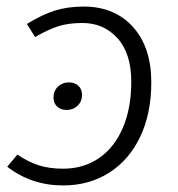

<svg xmlns="http://www.w3.org/2000/svg" viewBox="-20 -554 543 585"><path d="M441 -303Q441 -209 407.5 -138Q374 -67 313 -28Q252 11 172 11Q76 11 2 -46L33 -83Q65 -61 97.5 -50.5Q130 -40 172 -40Q235 -40 282 -72.5Q329 -105 354.5 -165Q380 -225 380 -305Q380 -391 338 -437.5Q296 -484 231 -484Q189 -484 157.5 -474Q126 -464 87 -441L62 -481Q109 -510 148 -522Q187 -534 235 -534Q329 -534 385 -472Q441 -410 441 -303ZM143 -257Q143 -277 156.5 -290Q170 -303 190 -303Q208 -303 219 -292.5Q230 -282 230 -265Q230 -245 216.5 -232Q203 -219 183 -219Q165 -219 154 -229.5Q143 -240 143 -257Z"/></svg>

Font: FiraGO Light
Style: Italic
Weight: 300
Italic angle: -8°
Designer: bBox Type GmbH
Foundry: bBox Type GmbH
Version: Version 1.001